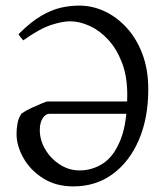

<svg xmlns="http://www.w3.org/2000/svg" viewBox="-20 -650 588 685"><path d="M242 15Q179 15 133.5 -14Q88 -43 63.5 -86.5Q39 -130 39 -173Q39 -190 42.5 -210Q46 -230 57 -245Q71 -255 91.5 -264.5Q112 -274 129 -281Q146 -288 149 -288H439V-244H156Q143 -244 132.5 -228.5Q122 -213 122 -186Q122 -150 141.5 -117Q161 -84 193.5 -63Q226 -42 264 -42Q310 -42 348.5 -67.5Q387 -93 410.5 -152.5Q434 -212 434 -313Q434 -378 415 -427Q396 -476 366 -508.5Q336 -541 300 -557.5Q264 -574 229 -574Q203 -574 162.5 -561Q122 -548 63 -506Q60 -509 54 -516.5Q48 -524 46 -528Q90 -572 127 -593.5Q164 -615 197 -622.5Q230 -630 263 -630Q309 -630 352.5 -610Q396 -590 431.5 -551.5Q467 -513 488 -457.5Q509 -402 509 -331Q509 -229 475.5 -151Q442 -73 382 -29Q322 15 242 15Z"/></svg>

Font: ChillKai
Style: Regular
Weight: 400
Designer: ChillType
Foundry: 寒蝉字型
Version: Version 2.000